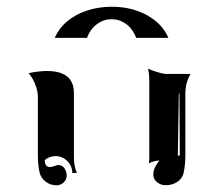

<svg xmlns="http://www.w3.org/2000/svg" viewBox="-20 -689 665 572"><path d="M65.4 -471.2Q96.2 -477.5 119.6 -477.5Q200.2 -477.5 200.2 -412.1V-220.7Q200.2 -194.3 209 -173.8H195.3Q195.3 -194.3 180.7 -209.1Q166 -223.9 145.5 -223.9Q127.4 -223.9 113.5 -212.2Q113.5 -191.4 128.7 -191.2Q133.8 -191.2 141.5 -194.2Q149.2 -197.3 154.3 -197.3Q165.8 -197.3 172.2 -187.3Q178.7 -177.2 178.7 -166.3Q178.7 -154.1 169.8 -145.5Q160.9 -137 148.4 -137Q129.6 -137 115.2 -148.4Q100.8 -159.9 97.4 -177.5Q92.8 -200.7 92.8 -225.6V-400.4Q92.8 -416.7 85.4 -436.3Q78.1 -455.8 65.4 -471.2ZM420.9 -484.4Q430.9 -479.7 448.7 -474.2Q466.6 -468.8 474.6 -468.8H547.6Q532.2 -442.1 532.2 -410.2V-225.6Q532.2 -198.7 527.1 -174.1Q523.4 -157.2 508.3 -147.2Q493.2 -137.2 473.9 -137.2Q458.5 -137.2 447.6 -146.4Q436.8 -155.5 436.8 -168.5Q436.8 -179.7 441.4 -189.6Q446 -199.5 454.8 -210.7Q439.2 -210.7 423.3 -202.4Q424.8 -209.5 424.8 -220.7V-442.4Q424.8 -458 424.2 -464.8Q423.6 -471.7 420.9 -484.4ZM509.8 -225.6H515.6L514.6 -410.2H512.7ZM143.3 -576.2Q155 -604.2 180.2 -625.4Q205.3 -646.5 239.6 -657.7Q273.9 -668.9 312.5 -668.9Q372.8 -668.9 418.5 -643.4Q464.1 -617.9 481.7 -576.2H386Q375 -603.8 355.3 -617.8Q335.7 -631.8 312.5 -631.8Q289.3 -631.8 269.7 -617.8Q250 -603.8 239 -576.2Z"/></svg>

Font: AgreloyInT3
Style: Medium
Weight: 400
Designer: gluk
Foundry: gluk
Version: Version 0.27